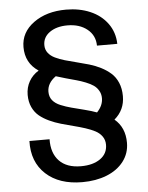

<svg xmlns="http://www.w3.org/2000/svg" viewBox="-60 -758 769 997"><g transform="rotate(-5 325.0 -260.0)"><path d="M329.1 189.9Q208.5 189.9 139.2 126Q69.8 62 73.2 -46.9H178.2Q176.8 25.4 215.8 66.2Q254.9 106.9 329.1 106.9Q391.6 106.9 429.7 80.1Q467.8 53.2 467.8 6.8Q467.8 -18.1 454.6 -36.6Q441.4 -55.2 419.4 -66.7Q397.5 -78.1 368.7 -87.4Q339.8 -96.7 308.1 -104.7Q276.4 -112.8 244.6 -121.8Q212.9 -130.9 184.1 -144.3Q155.3 -157.7 133.3 -175.5Q111.3 -193.4 98.1 -221.7Q85 -250 85 -286.1Q85 -324.7 102.8 -356.2Q120.6 -387.7 152.8 -407.2Q85 -451.7 85 -535.2Q85 -611.8 152.3 -660.9Q219.7 -710 321.8 -710Q391.6 -710 447.5 -686Q503.4 -662.1 536.9 -616.2Q570.3 -570.3 571.8 -509.8H465.8Q465.3 -563 425 -595.5Q384.8 -627.9 321.8 -627.9Q265.6 -627.9 229.7 -602.8Q193.8 -577.6 193.8 -536.1Q193.8 -512.7 207 -495.6Q220.2 -478.5 242.4 -467.8Q264.6 -457 293.2 -448.7Q321.8 -440.4 353.8 -432.6Q385.7 -424.8 417.5 -415.5Q449.2 -406.2 477.8 -391.6Q506.3 -377 528.6 -357.4Q550.8 -337.9 564 -307.1Q577.1 -276.4 577.1 -236.8Q577.1 -165 522.9 -119.1Q577.1 -73.7 577.1 5.9Q577.1 61 544.7 103.3Q512.2 145.5 456.1 167.7Q399.9 189.9 329.1 189.9ZM436 -164.1Q467.8 -197.3 467.8 -235.8Q467.8 -257.8 457.5 -275.1Q447.3 -292.5 431.9 -303.2Q416.5 -314 391.4 -324Q366.2 -334 344.5 -339.8Q322.8 -345.7 291 -354.5Q259.3 -363.3 238.8 -370.1Q193.8 -337.9 193.8 -293Q193.8 -266.6 208.3 -248.5Q222.7 -230.5 250 -219.2Q277.3 -208 305.2 -200.7Q333 -193.4 371.8 -183.6Q410.6 -173.8 436 -164.1Z"/></g></svg>

Font: Azeret Mono
Style: Regular
Weight: 400
Designer: Martin Vácha
Foundry: Displaay
Version: Version 1.002